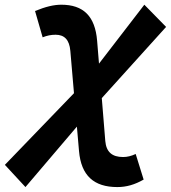

<svg xmlns="http://www.w3.org/2000/svg" viewBox="-100 -547 713 802"><path d="M6.3 234.4 221.2 -18.1 230 83.5C238.8 187 292.5 234.4 390.1 234.4C427.7 234.4 462.4 224.6 500 203.1L466.8 96.2C447.8 105 431.2 108.9 414.1 108.9C368.2 108.9 343.8 87.9 339.8 42L325.2 -137.2L593.8 -434.6L502.9 -527.3L313.5 -281.2L305.7 -376.5C297.4 -480 247.6 -527.3 156.2 -527.3C124.5 -527.3 90.3 -519 46.4 -501L78.1 -391.1C96.2 -398.4 113.3 -401.9 132.3 -401.9C168.9 -401.9 189.9 -380.9 193.8 -334.5L209 -157.7L-79.6 141.6Z"/></svg>

Font: Cascadia Mono PL
Style: Bold Italic
Weight: 700
Italic angle: -10°
Monospace: yes
Designer: Aaron Bell
Foundry: Saja Typeworks
Version: Version 2404.023